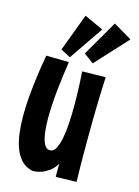

<svg xmlns="http://www.w3.org/2000/svg" viewBox="-114 -792 628 869"><g transform="rotate(15 200.5 -357.5)"><path d="M336.9 -481.9Q333 -403.3 331.5 -326.4Q330.1 -249.5 330.1 -171.9Q330.1 -126 330.3 -81.1Q330.6 -36.1 332 9.8L234.9 12.2V-48.8Q220.2 -24.9 202.1 -12.2Q184.1 0.5 167.7 6.1Q151.4 11.7 139.6 12.5Q127.9 13.2 126 13.2Q95.2 6.8 75 -13.9Q54.7 -34.7 42.7 -65.7Q30.8 -96.7 25.9 -135.7Q21 -174.8 21 -217.8Q21 -254.9 23.9 -293.5Q26.9 -332 31.2 -369.4Q35.6 -406.7 41 -441.7Q46.4 -476.6 51.8 -506.8L158.2 -504.9Q153.8 -476.1 149.2 -442.4Q144.5 -408.7 140.9 -373.5Q137.2 -338.4 135 -303Q132.8 -267.6 132.8 -235.8Q132.8 -206.5 135.3 -181.2Q137.7 -155.8 143.1 -137Q148.4 -118.2 157 -107.7Q165.5 -97.2 178.2 -97.2Q194.8 -97.2 205.6 -117.2Q216.3 -137.2 222.4 -169.7Q228.5 -202.1 230.7 -242.7Q232.9 -283.2 232.9 -324.2Q232.9 -355 231.9 -382.8Q231 -410.6 230 -432.6Q228.5 -458 227.1 -480ZM176.8 -727.5 265.6 -686.5 156.7 -527.3 110.8 -551.3ZM314 -727.5 400.9 -676.3 263.7 -527.3 217.8 -561.5Z"/></g></svg>

Font: Mouse Memoirs
Style: Regular
Weight: 400
Version: Version 1.000